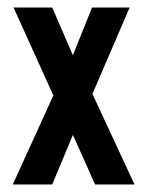

<svg xmlns="http://www.w3.org/2000/svg" viewBox="-20 -491 390 511"><path d="M14 0 122 -237 16 -471H119L174 -344L225 -471H325L226 -241L338 0H233L174 -132L119 0Z"/></svg>

Font: Inconsolata ExtraCondensed Black
Style: Regular
Weight: 900
Width: 2
Monospace: yes
Designer: Raph Levien, Cyreal, Brenton Simpson
Foundry: Raph Levien, Cyreal, Google
Version: Version 3.001; ttfautohint (v1.8.2.53-6de2)